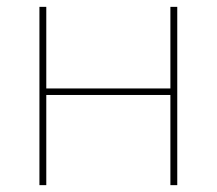

<svg xmlns="http://www.w3.org/2000/svg" viewBox="-20 -540 632 560"><path d="M95 0H115V-263H477V0H497V-520H477V-282H115V-520H95Z"/></svg>

Font: Fixel Variable
Style: Regular
Weight: 100
Width: 3
Designer: AlfaBravo + MacPaw
Foundry: Kyrylo Tkachov, Marchela Mozhyna, Serhii Makarenko, Maria Weinstein, Zakhar Kryvoshyya
Version: Version 1.211